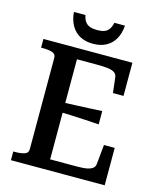

<svg xmlns="http://www.w3.org/2000/svg" viewBox="-130 -994 900 1086"><g transform="rotate(15 319.5 -451.0)"><path d="M588 -219V0H39V-51H50Q83 -51 104.5 -58Q126 -65 126 -87V-623Q126 -645 104.5 -652Q83 -659 50 -659H39V-710H560V-516H498L488 -604Q486 -622 473.5 -631.5Q461 -641 435.5 -644.5Q410 -648 371 -648H252V-62H392Q424 -62 446.5 -63.5Q469 -65 483.5 -70.5Q498 -76 505.5 -84.5Q513 -93 514 -107L525 -219ZM224 -391Q267 -393 307.5 -394.5Q348 -396 387.5 -398Q427 -400 466 -402V-324Q427 -327 387.5 -329Q348 -331 307.5 -333Q267 -335 224 -336ZM316 -756Q359 -756 391 -772.5Q423 -789 442.5 -822Q462 -855 465 -902H403Q398 -878 387.5 -863.5Q377 -849 360.5 -843Q344 -837 319 -837Q295 -837 277.5 -843Q260 -849 249 -863.5Q238 -878 234 -902H166Q170 -855 189.5 -822Q209 -789 241 -772.5Q273 -756 316 -756Z"/></g></svg>

Font: Roboto Serif 36pt Medium
Style: Regular
Weight: 500
Designer: Greg Gazdowicz
Foundry: Commercial Type
Version: Version 1.008